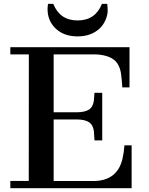

<svg xmlns="http://www.w3.org/2000/svg" viewBox="-20 -997 790 1017"><path d="M34.7 -38.6H132.3L132.8 -709H34.7V-747.1H666V-534.2H627.9Q625.5 -574.7 621.1 -606.2Q616.7 -637.7 602.5 -659.7Q574.2 -704.6 487.3 -709H264.2V-402.3H386.2Q427.7 -402.3 450 -415.8Q472.2 -429.2 477.1 -462.9Q478 -472.7 478.8 -483.6Q479.5 -494.6 480.5 -505.4H521.5V-253.4H480.5Q479.5 -264.6 478.8 -279.3Q478 -293.9 477.1 -303.7Q472.2 -337.4 449.5 -350.8Q426.8 -364.3 386.2 -364.3H264.2V-38.1H473.1Q601.6 -38.1 628.9 -156.7Q636.7 -190.9 639.2 -227.1H677.2V0H34.7ZM547.9 -976.6Q550.3 -959.5 550.3 -939Q550.3 -918.5 539.3 -892.1Q528.3 -865.7 507.8 -846.2Q462.9 -804.2 391.1 -804.2Q319.3 -804.2 275.6 -845.2Q231.9 -886.2 231.9 -948.7Q231.9 -959.5 234.4 -976.6H262.2Q297.4 -888.7 391.1 -888.7Q484.9 -888.7 520 -976.6Z"/></svg>

Font: Cantata One
Style: Regular
Weight: 400
Designer: Joana Maria Correia da Silva
Foundry: Joana Maria Correia da Silva
Version: Version 1.002